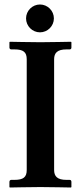

<svg xmlns="http://www.w3.org/2000/svg" viewBox="-20 -833 359 855"><path d="M221 -76V-569C221 -597 235 -613 276 -613H290C295 -613 298 -616 298 -621V-645L296 -647C296 -647 196 -645 160 -645C121 -645 24 -647 24 -647L22 -645V-621C22 -616 26 -613 30 -613H44C84 -613 99 -601 99 -569V-76C99 -44 84 -32 44 -32H30C26 -32 22 -29 22 -23V0L24 2C24 2 121 0 160 0C196 0 296 2 296 2L298 0V-23C298 -29 295 -32 290 -32H276C235 -32 221 -48 221 -76ZM96 -751C96 -717 124 -689 158 -689C192 -689 220 -717 220 -751C220 -785 192 -813 158 -813C124 -813 96 -785 96 -751Z"/></svg>

Font: Libertinus Serif Semibold
Style: Regular
Weight: 600
Designer: Philipp H. Poll, Khaled Hosny
Foundry: Caleb Maclennan
Version: Version 7.050;RELEASE